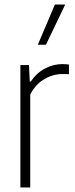

<svg xmlns="http://www.w3.org/2000/svg" viewBox="-20 -828 330 848"><path d="M70 0V-540.5H108L111.5 -467.5H115.5Q141.5 -506 178.8 -525.5Q216 -545 256.5 -545Q265.5 -545 272.5 -544.2Q279.5 -543.5 284.5 -543V-500Q276.5 -501 270.2 -501Q264 -501 255 -501Q214 -501 174.8 -477.8Q135.5 -454.5 113.5 -410V0ZM147 -630.5 222.5 -808H268L183 -630.5Z"/></svg>

Font: Encode Sans Cnd XLt
Style: Regular
Weight: 200
Width: 3
Designer: Multiple Designers
Foundry: Impallari Type
Version: Version 3.002; ttfautohint (v1.8.3) -l 8 -r 50 -G 200 -x 14 